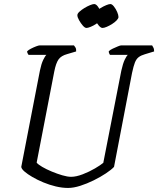

<svg xmlns="http://www.w3.org/2000/svg" viewBox="-20 -928 781 948"><path d="M316 0Q287 0 255.5 -7.5Q224 -15 194 -27.5Q164 -40 140 -54Q116 -68 101 -81Q86 -94 85 -104L177 -579Q184 -613 193.5 -632.5Q203 -652 209 -657H121Q120 -659 117 -663.5Q114 -668 114 -675Q120 -681 132.5 -687.5Q145 -694 158 -699Q171 -704 177 -704H345Q348 -701 352.5 -693.5Q357 -686 356 -674L312 -661Q282 -653 269 -634.5Q256 -616 248 -575L161 -125Q168 -116 188.5 -104Q209 -92 235.5 -81Q262 -70 287.5 -62.5Q313 -55 331 -55Q356 -55 388.5 -67.5Q421 -80 449 -96.5Q477 -113 490 -124L579 -579Q587 -615 596 -633.5Q605 -652 611 -657H523Q522 -659 519.5 -663.5Q517 -668 517 -675Q524 -682 537 -688Q550 -694 562 -699Q574 -704 579 -704H731Q733 -700 737 -693.5Q741 -687 741 -674L695 -660Q677 -655 665 -646Q653 -637 646 -619Q639 -601 632 -568L543 -104Q530 -90 503 -72Q476 -54 442.5 -37.5Q409 -21 376 -10.5Q343 0 316 0ZM407 -790Q399 -790 389 -801.5Q379 -813 370.5 -828Q362 -843 362 -853Q362 -861 372.5 -870.5Q383 -880 397 -888.5Q411 -897 424.5 -902.5Q438 -908 445 -908Q454 -908 463 -896Q472 -884 478.5 -869Q485 -854 485 -844Q485 -837 476 -827.5Q467 -818 454 -809.5Q441 -801 427.5 -795.5Q414 -790 407 -790ZM486 -790Q478 -790 468 -801.5Q458 -813 450.5 -828Q443 -843 443 -853Q443 -861 453 -870.5Q463 -880 477 -888.5Q491 -897 504.5 -902.5Q518 -908 525 -908Q533 -908 542.5 -896Q552 -884 558.5 -869Q565 -854 565 -844Q565 -837 556 -827.5Q547 -818 533.5 -809.5Q520 -801 507 -795.5Q494 -790 486 -790Z"/></svg>

Font: Texturina 12pt ExtraLight
Style: Italic
Weight: 250
Italic angle: -11°
Designer: Guillermo Torres Carreño
Foundry: Omnibus-Type
Version: Version 1.002